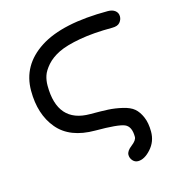

<svg xmlns="http://www.w3.org/2000/svg" viewBox="-97 -538 714 794"><g transform="rotate(-15 259.5 -141.0)"><path d="M116.2 -223.6C116.2 -238.6 118.3 -252.6 122.6 -265.6C126.8 -278.6 135.6 -292.8 148.9 -308.1C162.3 -323.4 180.2 -336.6 202.6 -347.7C225.1 -358.7 256.3 -367.8 296.4 -375C336.4 -382.2 383.1 -385.7 436.5 -385.7C452.1 -385.7 463.2 -389.6 469.7 -397.5C476.2 -405.3 479.5 -413.7 479.5 -422.9C479.5 -433.3 475.6 -441.6 467.8 -447.8C460 -453.9 449.5 -457 436.5 -457C306.3 -457 208.5 -435.9 143.1 -393.6C77.6 -351.2 44.9 -293.6 44.9 -220.7C44.9 -153 62.5 -98.1 97.7 -56.2C132.8 -14.2 186.5 6.8 258.8 6.8C323.9 6.8 365.4 10.6 383.3 18.1C401.2 25.6 410.2 44.3 410.2 74.2C410.2 84 402.7 94.6 387.7 106C372.7 117.4 365.2 128.6 365.2 139.6C365.2 148.8 368.3 156.9 374.5 164.1C380.7 171.2 388.3 174.8 397.5 174.8C415.7 174.8 434.1 164.6 452.6 144C471.2 123.5 480.5 99 480.5 70.3C480.5 45.6 476.7 24.6 469.2 7.3C461.8 -9.9 452.5 -23.3 441.4 -32.7C430.3 -42.2 414.2 -49.3 393.1 -54.2C371.9 -59.1 351.9 -62 333 -63C314.1 -64 288.4 -64.5 255.9 -64.5C162.8 -64.5 116.2 -117.5 116.2 -223.6Z"/></g></svg>

Font: Jura
Style: DemiBold
Weight: 600
Version: Version 2.5.1